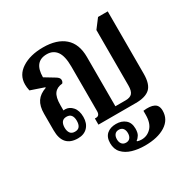

<svg xmlns="http://www.w3.org/2000/svg" viewBox="-177 -724 1121 1134"><g transform="rotate(-30 383.5 -157.0)"><path d="M173 10Q71 10 71 -103V-216Q71 -268 91.5 -298.5Q112 -329 156 -344V-348L65 -379Q62 -392 61 -402.5Q60 -413 60 -422Q60 -486 116.5 -522.5Q173 -559 261 -559Q355 -559 406.5 -514Q458 -469 458 -380V-44H528Q559 -44 572.5 -59.5Q586 -75 586 -112V-490L633 -552H699V-127Q699 -56 668.5 -28Q638 0 572 0H317V-42H325Q350 -42 350 -73V-377Q350 -449 326.5 -481Q303 -513 260 -513Q173 -513 173 -406L239 -366Q261 -353 261 -338Q261 -325 253 -317Q216 -314 198 -290Q180 -266 180 -213V-176Q185 -177 191 -177Q220 -177 241.5 -152.5Q263 -128 263 -84Q263 -41 239 -15.5Q215 10 173 10ZM177 -33Q199 -33 208.5 -46.5Q218 -60 218 -84Q218 -108 208 -121.5Q198 -135 176 -135Q155 -135 145 -121.5Q135 -108 135 -84Q135 -61 145 -47Q155 -33 177 -33ZM494 245Q448 245 409 233.5Q370 222 346 196.5Q322 171 322 130Q322 89 345.5 68.5Q369 48 408 48Q446 48 470.5 68.5Q495 89 495 129Q495 157 486 172Q477 187 465 195V199Q478 204 495 204Q533 204 560.5 175.5Q588 147 588 89V62Q635 56 661 68.5Q687 81 687 118Q687 178 634.5 211.5Q582 245 494 245ZM406 174Q424 174 433.5 162Q443 150 443 130Q443 110 433.5 98Q424 86 405 86Q387 86 377.5 98Q368 110 368 130Q368 150 378 162Q388 174 406 174Z"/></g></svg>

Font: Noto Serif Thai Condensed SemiBold
Style: Regular
Weight: 600
Width: 3
Designer: Monotype Design Team
Foundry: Monotype Imaging Inc.
Version: Version 2.002; ttfautohint (v1.8.4.7-5d5b)